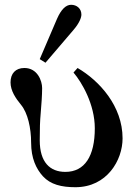

<svg xmlns="http://www.w3.org/2000/svg" viewBox="-20 -770 578 802"><path d="M146 -523 170 -508 287 -645C312 -674 320 -697 320 -709C320 -734 301 -750 277 -750C255 -750 235 -730 218 -691ZM24 -426C24 -391 45 -360 68 -332C96 -298 110 -235 110 -174C110 -109 131 -65 159 -34C191 1 237 12 295 12C427 12 492 -101 492 -192C492 -327 395 -433 304 -486L287 -467C322 -426 376 -334 376 -234C376 -118 334 -52 253 -52C189 -52 146 -92 146 -184C146 -234 147 -264 150 -297C153 -331 156 -374 156 -402C156 -433 136 -486 82 -486C45 -486 24 -463 24 -426Z"/></svg>

Font: Old Standard
Style: Bold
Weight: 700
Designer: Alexey Kryukov <alexios@thessalonica.org.ru>
Version: Version 2.0.2